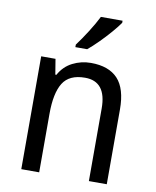

<svg xmlns="http://www.w3.org/2000/svg" viewBox="-85 -832 730 898"><g transform="rotate(10 279.5 -383.0)"><path d="M313 -546Q398 -546 441 -500Q484 -454 484 -355V0H399V-345Q399 -473 298 -473Q223 -473 193 -424.5Q163 -376 163 -278V0H78V-536H146L158 -463H163Q186 -505 226.5 -525.5Q267 -546 313 -546ZM424 -756Q411 -737 386.5 -708.5Q362 -680 334 -652Q306 -624 284 -606H228V-618Q252 -650 278 -691Q304 -732 321 -766H424Z"/></g></svg>

Font: Noto Sans Gurmukhi UI SemiCondensed
Style: Regular
Weight: 400
Width: 4
Designer: Jelle Bosma - Monotype Design Team
Foundry: Monotype Imaging Inc.
Version: Version 2.004; ttfautohint (v1.8.4.7-5d5b)